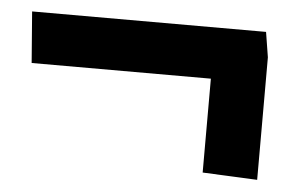

<svg xmlns="http://www.w3.org/2000/svg" viewBox="-34 -449 578 381"><g transform="rotate(5 255.5 -259.0)"><path d="M490 -356V-112L381 -117V-304H24L16 -406H482Z"/></g></svg>

Font: Palanquin
Style: Bold
Weight: 700
Designer: Pria Ravichandran
Version: Version 1.0.4